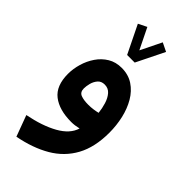

<svg xmlns="http://www.w3.org/2000/svg" viewBox="-284 -708 1032 1032"><g transform="rotate(45 232.0 -192.5)"><path d="M194.8 -466.3 116.7 -626 165 -649.9 223.6 -530.3 282.2 -649.9 331.1 -626 252.4 -466.3ZM422.9 -103.5Q422.9 6.8 382.1 81.5Q341.3 156.2 265.4 200.7Q189.5 245.1 84.5 265.1L40 145Q142.1 125 209.5 87.2Q276.9 49.3 293.5 -6.3Q262.7 1 236.8 1Q145.5 1 93.5 -39.3Q41.5 -79.6 41.5 -169.9Q41.5 -208.5 53.2 -248.5Q64.9 -288.6 87.9 -322.3Q110.8 -356 144.8 -376.5Q178.7 -397 223.1 -397Q274.4 -397 312 -372.1Q349.6 -347.2 374.3 -305.2Q398.9 -263.2 410.9 -210.9Q422.9 -158.7 422.9 -103.5ZM235.8 -129.4Q256.3 -129.4 274.7 -132.1Q293 -134.8 306.2 -138.2Q303.2 -168.5 293.9 -198.7Q284.7 -229 267.3 -249Q250 -269 222.2 -269Q196.8 -269 182.6 -252.4Q168.5 -235.8 162.8 -213.9Q157.2 -191.9 157.2 -174.8Q157.2 -146.5 179 -137.9Q200.7 -129.4 235.8 -129.4Z"/></g></svg>

Font: Vazirmatn UI FD
Style: Bold
Weight: 700
Designer: Saber Rastikerdar
Foundry: Saber Rastikerdar
Version: Version 33.003